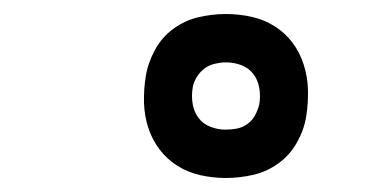

<svg xmlns="http://www.w3.org/2000/svg" viewBox="-20 -794 540 274"><path d="M302 -540Q284 -540 266 -544Q248 -548 233 -557.5Q218 -567 207.5 -581Q197 -595 191.5 -612Q186 -629 185.5 -647.5Q185 -666 188 -685Q191 -704 201 -722.5Q211 -741 227.5 -753Q244 -765 263.5 -769.5Q283 -774 302 -774Q321 -774 339 -770Q357 -766 372 -756.5Q387 -747 397.5 -733Q408 -719 413.5 -701.5Q419 -684 419.5 -665.5Q420 -647 417 -628Q414 -609 404 -591Q394 -573 377.5 -561Q361 -549 341.5 -544.5Q322 -540 302 -540ZM302 -609Q310 -609 318 -610.5Q326 -612 333 -617Q340 -622 344 -629.5Q348 -637 350 -645Q352 -657 350 -668.5Q348 -680 341.5 -688.5Q335 -697 324.5 -701Q314 -705 302 -705Q295 -705 286.5 -703Q278 -701 271.5 -696Q265 -691 260.5 -683.5Q256 -676 255 -669Q253 -657 255 -645.5Q257 -634 263.5 -625.5Q270 -617 280.5 -613Q291 -609 302 -609Z"/></svg>

Font: Iosevka SS04
Style: Italic
Weight: 400
Italic angle: -9°
Monospace: yes
Designer: Belleve Invis
Foundry: Belleve Invis
Version: Version 19.0.0; ttfautohint (v1.8.4)